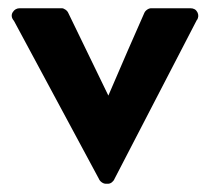

<svg xmlns="http://www.w3.org/2000/svg" viewBox="-20 -434 534 466"><path d="M442 -414Q454 -414 459 -404.5Q464 -395 458 -385V-386Q408 -289 358 -193Q308 -97 258 0Q256 5 251.5 8.5Q247 12 242 12H237Q232 12 227 8.5Q222 5 220 0L13 -385V-384Q5 -395 11 -404.5Q17 -414 28 -414H130Q134 -414 139 -410.5Q144 -407 146 -402L243 -202L290 -311L330 -402Q332 -407 337 -410.5Q342 -414 347 -414Z"/></svg>

Font: Stadtwerke
Style: Bold
Weight: 700
Designer: Santiago Orozco
Foundry: Typemade
Version: Version 1.003